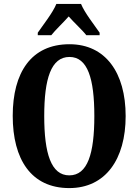

<svg xmlns="http://www.w3.org/2000/svg" viewBox="-20 -951 707 981"><path d="M173 -784V-771H242C262 -797 305 -837 331 -867C355 -839 405 -793 421 -771H489V-784C463 -822 412 -886 394 -931H268C250 -886 199 -822 173 -784ZM334 10C519 10 622 -137 622 -358C622 -580 519 -725 335 -725C139 -725 45 -580 45 -359C45 -137 139 10 334 10ZM334 -55C241 -55 206 -167 206 -358C206 -549 241 -660 335 -660C428 -660 462 -549 462 -358C462 -167 428 -55 334 -55Z"/></svg>

Font: Noto Serif Tamil ExtraCondensed ExtraBold
Style: Regular
Weight: 800
Width: 2
Designer: Indian Type Foundry, Tom Grace, and the Monotype Design Team
Foundry: Monotype Imaging Inc.
Version: Version 2.004